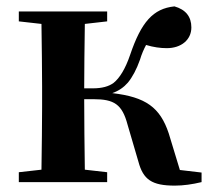

<svg xmlns="http://www.w3.org/2000/svg" viewBox="-20 -571 666 602"><path d="M528 11C555 11 583 7 612 0V-30L544 -38L509 -153C482 -234 437 -267 332 -279C352 -286 368 -297 381 -312C395 -329 408 -353 419 -384C424 -401 431 -417 438 -430C461 -423 483 -420 503 -420C548 -420 580 -446 580 -485C580 -519 562 -541 527 -551C460 -544 423 -502 388 -399C373 -355 355 -326 336 -311C321 -300 300 -294 271 -294H244C244 -354 245 -421 246 -496L316 -504V-535H39V-504L110 -496C111 -420 112 -355 112 -300V-235C112 -180 111 -115 110 -39L39 -31V0H316V-31L246 -39C245 -115 244 -189 244 -260H273C338 -260 363 -244 380 -180L414 -64C429 -8 456 11 528 11Z"/></svg>

Font: AllPunType Bold
Style: Regular
Weight: 700
Version: 1.0